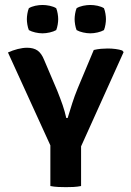

<svg xmlns="http://www.w3.org/2000/svg" viewBox="-20 -748 528 772"><path d="M357 -547Q371.5 -550.5 386.2 -551.8Q401 -553 413 -553Q429 -553 444.5 -551Q460 -549 471.5 -545L477 -538.5L306 -159.5V0Q291 3 275 3.8Q259 4.5 245 4.5Q233 4.5 215 3.8Q197 3 182.5 0V-163.5L12 -537Q30.5 -545.5 51 -550.8Q71.5 -556 89 -556Q115 -556 131 -544.8Q147 -533.5 157.5 -507L210.5 -382.5Q223 -351 231.8 -325.8Q240.5 -300.5 246.5 -273.5H252Q261 -303.5 270.5 -333Q280 -362.5 292.5 -393ZM88 -671Q88 -680.5 90 -692.8Q92 -705 96 -715Q106.5 -721.5 121.8 -724.8Q137 -728 151 -728Q164.5 -728 180 -724.8Q195.5 -721.5 206 -715Q210 -705 212 -692.8Q214 -680.5 214 -671Q214 -661.5 212 -649.2Q210 -637 206 -627Q195.5 -621 180 -617.5Q164.5 -614 151 -614Q137 -614 121.8 -617.5Q106.5 -621 96 -627Q92 -637 90 -649.2Q88 -661.5 88 -671ZM280 -671Q280 -680.5 282 -692.8Q284 -705 288 -715Q298.5 -721.5 314 -724.8Q329.5 -728 343 -728Q357 -728 372.2 -724.8Q387.5 -721.5 398 -715Q402 -705 404 -692.8Q406 -680.5 406 -671Q406 -661.5 404 -649.2Q402 -637 398 -627Q387.5 -621 372.2 -617.5Q357 -614 343 -614Q329.5 -614 314 -617.5Q298.5 -621 288 -627Q284 -637 282 -649.2Q280 -661.5 280 -671Z"/></svg>

Font: Signika Negative SC SemiBold
Style: Regular
Weight: 600
Designer: Anna Giedryś
Foundry: Anna Giedryś
Version: Version 2.000; ttfautohint (v1.8.3) -l 8 -r 50 -G 200 -x 9 -